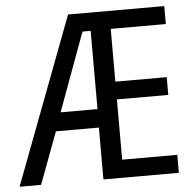

<svg xmlns="http://www.w3.org/2000/svg" viewBox="-53 -766 837 819"><g transform="rotate(-5 365.0 -357.0)"><path d="M680 0V-77H444V-335H664V-411H444V-637H680V-714H268L-2 0H90L173 -222H357V0ZM200 -301 323 -636H358V-301Z"/></g></svg>

Font: Noto Sans Oriya Cond
Style: Regular
Weight: 400
Width: 3
Designer: Amélie Bonet and Sol Matas
Foundry: Google LLC
Version: Version 2.006